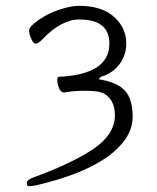

<svg xmlns="http://www.w3.org/2000/svg" viewBox="-20 -500 540 660"><path d="M200 -182Q189 -182 183 -197Q177 -212 177 -224Q177 -236 182 -236Q356 -244 356 -350Q356 -433 253 -433Q190 -433 125 -364Q111 -350 102 -350Q95 -350 87.5 -366.5Q80 -383 80 -395Q80 -409 113.5 -432Q147 -455 186 -467.5Q225 -480 252 -480Q329 -480 371.5 -442.5Q414 -405 414 -351Q414 -310 390.5 -279Q367 -248 327 -236L319 -228L328 -226Q397 -214 420 -174Q436 -145 436 -99Q436 -52 403 -11Q327 85 104 137Q90 140 79 140Q72 140 72 130Q72 118 97 109Q205 70 279 26Q375 -30 375 -103Q375 -160 334 -180Q316 -188 274 -188Q232 -188 200 -182Z"/></svg>

Font: Moon Stars Kai T HW Light
Style: Regular
Weight: 300
Designer: GuiWonder
Version: Version 1.101